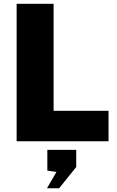

<svg xmlns="http://www.w3.org/2000/svg" viewBox="-20 -743 618 1010"><path d="M67.5 0V-723H262V-160H551V0ZM227 247.5 277 161.5 229 154.5V45.5H381V135.5L291 247.5Z"/></svg>

Font: Public Sans Thin Black
Style: Regular
Weight: 900
Version: Version 2.001